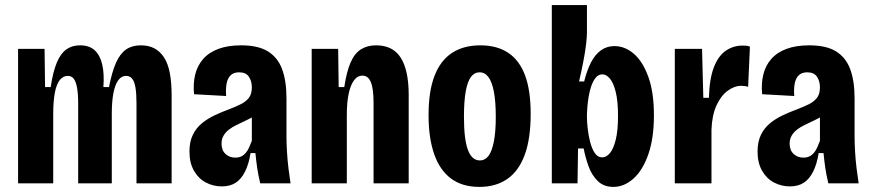

<svg xmlns="http://www.w3.org/2000/svg" viewBox="-20 -720 3424 754"><path d="M51 0V-344V-528H155L157 -378H179Q188 -438 203 -474Q218 -510 240.5 -526Q263 -542 294 -542Q331 -542 352 -522.5Q373 -503 381.5 -466.5Q390 -430 386 -378H408Q420 -439 436 -474.5Q452 -510 475.5 -526Q499 -542 533 -542Q564 -542 586.5 -530Q609 -518 624.5 -494Q640 -470 647 -432.5Q654 -395 654 -344V0H516V-315Q516 -352 512 -376Q508 -400 499 -411Q490 -422 475 -422Q457 -422 444.5 -405Q432 -388 425.5 -355Q419 -322 419 -273V0H287V-313Q287 -352 282.5 -376Q278 -400 269.5 -411Q261 -422 246 -422Q228 -422 215 -406Q202 -390 195.5 -356.5Q189 -323 189 -272V0Z M851 12Q818 12 789 -3Q760 -18 742 -49Q724 -80 724 -125Q724 -163 737 -190Q750 -217 772.5 -235.5Q795 -254 822.5 -267Q850 -280 880 -291Q906 -301 926 -311Q946 -321 957.5 -336Q969 -351 969 -377Q969 -401 957.5 -418.5Q946 -436 919 -436Q898 -436 886 -424.5Q874 -413 870 -392.5Q866 -372 868 -343L742 -350Q738 -392 746.5 -427Q755 -462 777.5 -488Q800 -514 837.5 -528Q875 -542 927 -542Q994 -542 1032.5 -518Q1071 -494 1088 -448Q1105 -402 1105 -334V-184Q1105 -158 1107 -124Q1109 -90 1113 -57.5Q1117 -25 1121 0H1002Q994 -33 990 -60.5Q986 -88 983 -119H964Q957 -75 942 -45.5Q927 -16 905 -2Q883 12 851 12ZM904 -101Q918 -101 928 -106Q938 -111 945.5 -120Q953 -129 958.5 -141.5Q964 -154 969 -167V-289L1002 -283Q991 -271 975 -262Q959 -253 942 -245Q925 -237 908.5 -229Q892 -221 879 -211Q866 -201 858 -187.5Q850 -174 850 -156Q850 -130 865.5 -115.5Q881 -101 904 -101Z M1204 0V-338V-528H1308L1310 -378H1332Q1341 -438 1356.5 -474Q1372 -510 1397 -526Q1422 -542 1457 -542Q1523 -542 1554 -493Q1585 -444 1585 -347V0H1447V-316Q1447 -371 1436.5 -397Q1426 -423 1403 -423Q1384 -423 1370.5 -405Q1357 -387 1349.5 -353Q1342 -319 1342 -269V0Z M1863 14Q1795 14 1751 -19Q1707 -52 1685 -115Q1663 -178 1663 -268Q1663 -362 1686.5 -422.5Q1710 -483 1755.5 -512.5Q1801 -542 1866 -542Q1932 -542 1976 -512.5Q2020 -483 2042 -424Q2064 -365 2064 -273Q2064 -175 2040.5 -111.5Q2017 -48 1972 -17Q1927 14 1863 14ZM1864 -90Q1885 -90 1898.5 -108Q1912 -126 1919.5 -164.5Q1927 -203 1927 -261Q1927 -321 1919.5 -360Q1912 -399 1898 -417.5Q1884 -436 1863 -436Q1843 -436 1829.5 -418Q1816 -400 1809 -361.5Q1802 -323 1802 -261Q1802 -173 1817.5 -131.5Q1833 -90 1864 -90Z M2389 14Q2351 14 2327.5 -9Q2304 -32 2291.5 -66.5Q2279 -101 2272 -137H2250L2248 0H2147V-268V-700H2285V-594Q2285 -575 2281.5 -545.5Q2278 -516 2271 -479.5Q2264 -443 2254 -400H2274Q2285 -444 2301 -475Q2317 -506 2340 -522.5Q2363 -539 2393 -539Q2434 -539 2469 -509Q2504 -479 2526 -418.5Q2548 -358 2548 -267Q2548 -177 2526 -114Q2504 -51 2467.5 -18.5Q2431 14 2389 14ZM2345 -102Q2361 -102 2375 -118.5Q2389 -135 2398 -171Q2407 -207 2407 -265Q2407 -323 2398 -359Q2389 -395 2375 -411.5Q2361 -428 2346 -428Q2330 -428 2319.5 -415Q2309 -402 2302 -382Q2295 -362 2291.5 -339.5Q2288 -317 2286.5 -299Q2285 -281 2285 -273V-259Q2285 -241 2288 -214.5Q2291 -188 2297.5 -162.5Q2304 -137 2315.5 -119.5Q2327 -102 2345 -102Z M2630 0V-298V-528H2737L2742 -336H2764Q2766 -411 2783.5 -456Q2801 -501 2830.5 -521Q2860 -541 2896 -541Q2903 -541 2910 -540.5Q2917 -540 2925 -537L2918 -379Q2913 -381 2905 -382Q2897 -383 2891 -383Q2864 -383 2837.5 -363.5Q2811 -344 2793.5 -305.5Q2776 -267 2774 -210V0Z M3082 12Q3049 12 3020 -3Q2991 -18 2973 -49Q2955 -80 2955 -125Q2955 -163 2968 -190Q2981 -217 3003.5 -235.5Q3026 -254 3053.5 -267Q3081 -280 3111 -291Q3137 -301 3157 -311Q3177 -321 3188.5 -336Q3200 -351 3200 -377Q3200 -401 3188.5 -418.5Q3177 -436 3150 -436Q3129 -436 3117 -424.5Q3105 -413 3101 -392.5Q3097 -372 3099 -343L2973 -350Q2969 -392 2977.5 -427Q2986 -462 3008.5 -488Q3031 -514 3068.5 -528Q3106 -542 3158 -542Q3225 -542 3263.5 -518Q3302 -494 3319 -448Q3336 -402 3336 -334V-184Q3336 -158 3338 -124Q3340 -90 3344 -57.5Q3348 -25 3352 0H3233Q3225 -33 3221 -60.5Q3217 -88 3214 -119H3195Q3188 -75 3173 -45.5Q3158 -16 3136 -2Q3114 12 3082 12ZM3135 -101Q3149 -101 3159 -106Q3169 -111 3176.5 -120Q3184 -129 3189.5 -141.5Q3195 -154 3200 -167V-289L3233 -283Q3222 -271 3206 -262Q3190 -253 3173 -245Q3156 -237 3139.5 -229Q3123 -221 3110 -211Q3097 -201 3089 -187.5Q3081 -174 3081 -156Q3081 -130 3096.5 -115.5Q3112 -101 3135 -101Z"/></svg>

Font: Bricolage Grotesque Condensed
Style: Bold
Weight: 700
Width: 3
Designer: Mathieu Triay
Foundry: Atelier Triay
Version: Version 1.001;gftools[0.9.33.dev8+g029e19f]